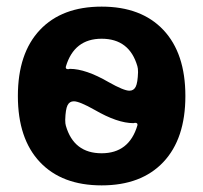

<svg xmlns="http://www.w3.org/2000/svg" viewBox="-20 -550 614 580"><path d="M203 -244Q190 -244 184 -232Q178 -220 177 -188Q177 -176 179 -170Q203 -87 287 -87Q370 -87 395 -171Q397 -179 388 -179Q387 -179 385.5 -178.5Q384 -178 383 -178Q335 -178 266 -218Q220 -244 203 -244ZM179 -349Q177 -341 186 -341Q187 -341 188.5 -341.5Q190 -342 191 -342Q239 -342 308 -302Q354 -276 371 -276Q384 -276 390 -288Q396 -300 397 -332Q397 -344 395 -350Q371 -433 287 -433Q204 -433 179 -349ZM473.5 -60.5Q407 10 287 10Q167 10 100.5 -60.5Q34 -131 34 -260Q34 -389 100.5 -459.5Q167 -530 287 -530Q407 -530 473.5 -459.5Q540 -389 540 -260Q540 -131 473.5 -60.5Z"/></svg>

Font: Rounded Mplus 1c Bold
Style: Bold
Weight: 700
Version: Version 1.059.20150529